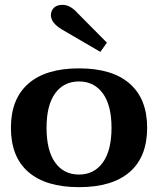

<svg xmlns="http://www.w3.org/2000/svg" viewBox="-20 -762 652 792"><path d="M236 -640Q213 -654 201.5 -668.5Q190 -683 190 -700Q190 -717 202 -729.5Q214 -742 238 -742Q270 -742 300 -708L421 -586L394 -548ZM25 -235Q25 -354 97 -417Q169 -480 306 -480Q443 -480 515 -417Q587 -354 587 -235Q587 -115 515 -52.5Q443 10 306 10Q169 10 97 -52.5Q25 -115 25 -235ZM440 -235Q440 -328 404 -377Q368 -426 306 -426Q243 -426 207.5 -377Q172 -328 172 -235Q172 -141 207.5 -91.5Q243 -42 306 -42Q368 -42 404 -91.5Q440 -141 440 -235Z"/></svg>

Font: Taviraj DemiBold
Style: Regular
Weight: 600
Designer: Katatrad Team
Foundry: CadsonDemak
Version: Version 1.030